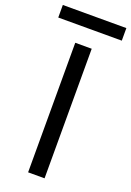

<svg xmlns="http://www.w3.org/2000/svg" viewBox="-196 -931 677 990"><g transform="rotate(20 142.5 -436.0)"><path d="M185.5 0H95.2V-710.9H185.5ZM316.9 -803.2H-31.7V-872.1H316.9Z"/></g></svg>

Font: Roboto Web
Style: Regular
Weight: 400
Designer: Google
Version: Version 1.200310; 2013